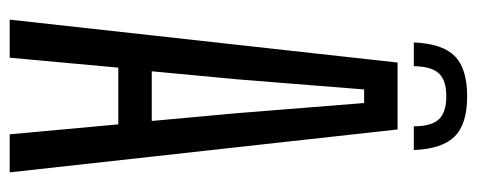

<svg xmlns="http://www.w3.org/2000/svg" viewBox="-314 -670 984 396"><g transform="rotate(90 178.0 -472.0)"><path d="M178.5 -943.5Q235.5 -943.5 261.2 -918Q287 -892.5 289.5 -833.5H240.5Q240.5 -869.5 226.2 -885Q212 -900.5 178.5 -900.5Q145.5 -900.5 131.2 -885Q117 -869.5 116.5 -833.5H67.5Q70 -892.5 95.8 -918Q121.5 -943.5 178.5 -943.5ZM20.5 0 109 -800H247L335.5 0H257L236.5 -224H119.5L99 0ZM127 -293H229.5L213.5 -468L192.5 -731H164.5L143.5 -468Z"/></g></svg>

Font: Big Shoulders Display Thin Medium
Style: Regular
Weight: 500
Version: Version 2.002